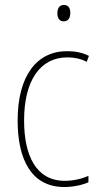

<svg xmlns="http://www.w3.org/2000/svg" viewBox="-20 -743 401 773"><path d="M237 -723C217 -723 211 -706 211 -690C211 -672 218 -657 236 -657C255 -657 263 -671 263 -691C263 -707 258 -723 237 -723ZM239 10C274 10 311 2 336 -9V-35C307 -22 273 -15 241 -15C125 -15 77 -117 77 -258C77 -422 144 -512 251 -512C278 -512 305 -507 329 -494L338 -518C312 -531 284 -537 250 -537C126 -537 51 -435 51 -258C51 -97 109 10 239 10Z"/></svg>

Font: Noto Sans Devanagari Condensed Thin
Style: Regular
Weight: 100
Width: 3
Designer: Jelle Bosma - Monotype Design Team
Foundry: Monotype Imaging Inc.
Version: Version 2.004